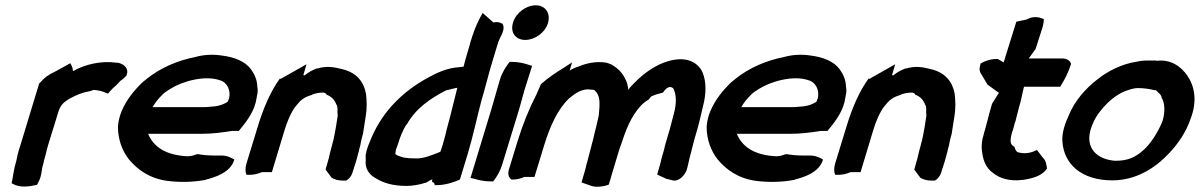

<svg xmlns="http://www.w3.org/2000/svg" viewBox="-20 -689 4537 726"><path d="M56 -136C53 -127 50 -119 48 -109C45 -100 44 -88 42 -82C32 -50 30 -24 24 4L30 7C55 21 90 17 120 10L124 2C137 -21 137 -41 140 -56L146 -79V-81L152 -102C155 -116 159 -131 163 -144L201 -267C209 -293 223 -304 243 -316C267 -329 290 -339 318 -344H319L334 -349C351 -348 367 -344 378 -339L388 -335L398 -346C403 -352 410 -359 418 -365L436 -384C445 -389 452 -397 458 -403L459 -406C468 -428 451 -447 425 -452H419C363 -460 302 -446 256 -420C255 -424 255 -433 251 -440L246 -450L186 -417C165 -408 146 -394 131 -376L128 -373Z M434 -252C429 -236 427 -223 426 -209C426 -162 442 -119 467 -87C500 -47 546 -14 613 -5C661 1 711 0 758 -9H759V-10C794 -19 845 -35 863 -77L866 -86C853 -93 839 -101 816 -101H787C767 -101 746 -103 730 -106H725C716 -103 708 -99 690 -98C607 -102 561 -133 540 -183H741C783 -183 820 -188 858 -194H883C906 -222 936 -258 947 -302L952 -328C955 -340 955 -350 953 -361C952 -389 942 -409 929 -427C907 -457 867 -473 819 -479C788 -484 751 -483 717 -473C654 -461 587 -433 535 -391C526 -384 516 -376 506 -365C476 -334 449 -297 434 -253ZM557 -284C568 -303 579 -316 595 -332C602 -339 610 -344 624 -353C670 -382 756 -406 813 -385H814C838 -377 854 -348 846 -316C845 -314 843 -311 841 -304C828 -296 814 -290 794 -287L770 -285C764 -284 758 -284 751 -284Z M912 -71C907 -54 907 -39 912 -28H925C941 -28 956 -32 970 -38H1008L1056 -197C1065 -227 1080 -264 1097 -286L1098 -287C1106 -297 1115 -308 1124 -314C1134 -322 1149 -327 1159 -330L1162 -332C1173 -336 1186 -339 1203 -339C1203 -339 1215 -337 1215 -330H1217C1233 -324 1244 -312 1251 -297L1250 -295H1251C1256 -290 1257 -279 1256 -266V-264L1257 -252C1253 -224 1248 -193 1241 -161L1235 -138C1230 -121 1227 -107 1223 -90C1219 -76 1215 -61 1211 -48L1234 -17C1243 -11 1259 -6 1278 -6H1289C1299 -12 1308 -22 1312 -34L1326 -78C1330 -90 1332 -101 1335 -111L1336 -114C1337 -121 1340 -130 1342 -138L1343 -142C1345 -156 1349 -170 1353 -185V-186C1356 -205 1360 -229 1363 -250C1368 -278 1367 -308 1364 -334C1356 -378 1330 -415 1272 -428C1241 -436 1215 -440 1180 -430H1177C1160 -423 1146 -416 1132 -404C1132 -404 1130 -404 1127 -405L1139 -446L1040 -390L1039 -393C1002 -342 975 -278 954 -208Z M1363 -106C1362 -97 1363 -92 1363 -84C1359 -52 1376 -28 1401 -15C1429 3 1467 14 1516 14C1538 14 1565 10 1589 2H1591C1598 -3 1606 -7 1614 -11V-1L1619 1C1620 3 1622 4 1622 4L1624 11H1632C1663 11 1694 1 1719 -10L1748 -105C1769 -175 1783 -243 1801 -311L1810 -342C1821 -381 1832 -426 1845 -467L1861 -520C1864 -530 1866 -535 1870 -544C1875 -554 1892 -582 1880 -599C1869 -606 1857 -607 1846 -604L1805 -640L1793 -618C1778 -589 1768 -560 1758 -527V-526C1754 -511 1749 -494 1744 -478C1742 -470 1739 -462 1737 -453L1733 -437C1729 -436 1722 -436 1717 -435C1668 -432 1631 -413 1594 -393C1508 -345 1430 -274 1385 -169C1377 -149 1366 -127 1364 -107ZM1477 -123C1478 -127 1483 -137 1486 -148C1493 -172 1505 -200 1516 -217L1517 -218H1518C1552 -279 1606 -316 1666 -347C1666 -347 1709 -358 1709 -357V-356C1699 -318 1692 -286 1682 -248C1677 -232 1670 -201 1666 -187V-186C1662 -171 1659 -158 1654 -142L1648 -123L1645 -115C1617 -104 1581 -88 1551 -90H1550C1535 -90 1519 -91 1508 -93C1492 -97 1475 -103 1475 -108C1476 -113 1476 -118 1477 -123Z M1920 -604C1908 -566 1930 -538 1966 -538C2002 -538 2041 -565 2052 -602C2063 -639 2042 -669 2006 -669C1970 -669 1931 -641 1920 -604ZM1859 -349C1851 -323 1846 -301 1838 -276L1759 -16L1769 -14C1786 -9 1810 -3 1835 -3H1845C1859 -21 1871 -41 1879 -67L1943 -276C1951 -303 1956 -324 1963 -348L1992 -440L1982 -443C1965 -449 1942 -455 1917 -455H1907C1893 -437 1879 -416 1871 -390Z M1904 -47C1899 -30 1904 -17 1914 -10H1919C1935 -10 1949 -14 1963 -20H2001L2038 -141C2061 -215 2090 -278 2133 -318C2153 -334 2171 -348 2199 -351H2207C2210 -351 2212 -350 2214 -350H2218C2222 -350 2227 -349 2229 -347C2250 -328 2249 -299 2244 -252L2234 -208C2227 -183 2224 -163 2217 -141V-140C2212 -119 2206 -100 2201 -79C2197 -67 2196 -57 2193 -48C2189 -35 2186 -22 2182 -10L2179 1L2211 12C2229 21 2263 17 2282 9L2285 -1C2287 -8 2290 -16 2292 -25L2320 -118C2323 -127 2325 -134 2328 -141L2331 -150C2334 -159 2337 -167 2341 -179C2361 -235 2392 -290 2432 -312L2442 -324C2454 -330 2470 -335 2487 -339C2493 -348 2502 -360 2515 -360H2516C2524 -356 2523 -359 2528 -351C2537 -328 2539 -300 2528 -259C2520 -231 2515 -206 2506 -178L2498 -151C2495 -141 2493 -133 2491 -123C2487 -109 2481 -91 2478 -75L2465 -29C2475 -24 2488 -18 2497 -14H2498L2499 -13C2507 -11 2513 -10 2524 -7C2545 -1 2573 -26 2579 -55L2581 -63C2585 -81 2590 -104 2595 -120V-121C2598 -133 2601 -145 2604 -156L2612 -184C2623 -219 2630 -254 2638 -286C2651 -336 2651 -379 2637 -414C2623 -448 2583 -477 2515 -460C2452 -444 2403 -403 2363 -359L2362 -358L2356 -349C2354 -364 2352 -377 2344 -391C2333 -414 2317 -430 2294 -444L2293 -445H2292C2284 -448 2277 -452 2266 -453C2231 -457 2198 -450 2169 -438C2156 -434 2144 -429 2134 -422L2143 -453L2112 -433C2083 -415 2054 -396 2028 -373L2025 -370L2008 -331C1981 -279 1956 -217 1937 -155Z M2660 -252C2655 -236 2653 -223 2652 -209C2652 -162 2668 -119 2693 -87C2726 -47 2772 -14 2839 -5C2887 1 2937 0 2984 -9H2985V-10C3020 -19 3071 -35 3089 -77L3092 -86C3079 -93 3065 -101 3042 -101H3013C2993 -101 2972 -103 2956 -106H2951C2942 -103 2934 -99 2916 -98C2833 -102 2787 -133 2766 -183H2967C3009 -183 3046 -188 3084 -194H3109C3132 -222 3162 -258 3173 -302L3178 -328C3181 -340 3181 -350 3179 -361C3178 -389 3168 -409 3155 -427C3133 -457 3093 -473 3045 -479C3014 -484 2977 -483 2943 -473C2880 -461 2813 -433 2761 -391C2752 -384 2742 -376 2732 -365C2702 -334 2675 -297 2660 -253ZM2783 -284C2794 -303 2805 -316 2821 -332C2828 -339 2836 -344 2850 -353C2896 -382 2982 -406 3039 -385H3040C3064 -377 3080 -348 3072 -316C3071 -314 3069 -311 3067 -304C3054 -296 3040 -290 3020 -287L2996 -285C2990 -284 2984 -284 2977 -284Z M3138 -71C3133 -54 3133 -39 3138 -28H3151C3167 -28 3182 -32 3196 -38H3234L3282 -197C3291 -227 3306 -264 3323 -286L3324 -287C3332 -297 3341 -308 3350 -314C3360 -322 3375 -327 3385 -330L3388 -332C3399 -336 3412 -339 3429 -339C3429 -339 3441 -337 3441 -330H3443C3459 -324 3470 -312 3477 -297L3476 -295H3477C3482 -290 3483 -279 3482 -266V-264L3483 -252C3479 -224 3474 -193 3467 -161L3461 -138C3456 -121 3453 -107 3449 -90C3445 -76 3441 -61 3437 -48L3460 -17C3469 -11 3485 -6 3504 -6H3515C3525 -12 3534 -22 3538 -34L3552 -78C3556 -90 3558 -101 3561 -111L3562 -114C3563 -121 3566 -130 3568 -138L3569 -142C3571 -156 3575 -170 3579 -185V-186C3582 -205 3586 -229 3589 -250C3594 -278 3593 -308 3590 -334C3582 -378 3556 -415 3498 -428C3467 -436 3441 -440 3406 -430H3403C3386 -423 3372 -416 3358 -404C3358 -404 3356 -404 3353 -405L3365 -446L3266 -390L3265 -393C3228 -342 3201 -278 3180 -208Z M3686 -441C3682 -427 3684 -417 3691 -408L3714 -369L3757 -338C3749 -325 3741 -312 3732 -298L3731 -296C3724 -273 3719 -253 3713 -230C3708 -214 3706 -201 3701 -187V-186C3692 -158 3690 -134 3694 -111C3698 -82 3708 -54 3735 -35C3758 -16 3795 -2 3849 -9H3850C3873 -13 3916 -20 3936 -48L3939 -52C3936 -68 3936 -81 3923 -93L3901 -122L3890 -117C3871 -109 3849 -107 3827 -114C3823 -117 3818 -124 3816 -134C3801 -141 3798 -151 3805 -182L3807 -189C3812 -202 3815 -216 3818 -227L3819 -228L3833 -283C3842 -311 3845 -335 3852 -361H3989L3995 -371C4007 -391 4020 -416 4028 -442L4030 -447C4027 -459 4015 -468 3996 -468H3870L3896 -504L3909 -545L3921 -582C3925 -595 3927 -607 3927 -617C3910 -624 3888 -630 3861 -615L3823 -607L3775 -453L3753 -466H3749C3726 -466 3705 -459 3688 -449Z M4021 -252C4008 -225 3995 -187 3997 -156C4002 -68 4070 -7 4186 -7C4276 -7 4349 -54 4401 -110C4436 -147 4465 -190 4482 -240C4509 -310 4495 -365 4471 -401C4464 -412 4457 -419 4449 -427V-428H4448C4431 -444 4400 -465 4355 -459C4355 -459 4354 -460 4349 -460H4313C4300 -460 4288 -458 4274 -455C4223 -447 4170 -421 4131 -390C4084 -354 4043 -307 4021 -252ZM4103 -196C4110 -220 4120 -241 4133 -259C4160 -296 4195 -329 4236 -345C4250 -350 4268 -356 4281 -356C4304 -356 4326 -353 4345 -348H4351C4359 -339 4369 -333 4372 -323L4371 -322C4384 -303 4387 -269 4376 -232C4375 -230 4374 -228 4372 -222C4356 -186 4331 -145 4302 -120C4272 -94 4245 -81 4197 -81C4128 -86 4085 -128 4103 -196Z"/></svg>

Font: SolarCharger
Style: 952
Weight: 900
Designer: Mew Too
Foundry: Cannot Into Space Fonts/KineticPlasma Fonts
Version: Version 1.100